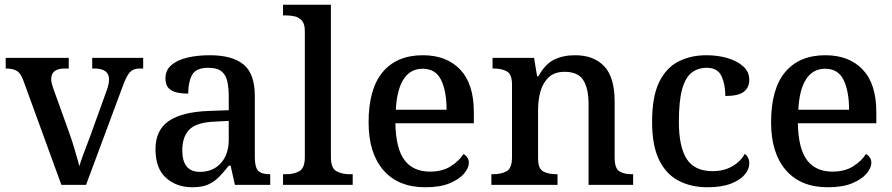

<svg xmlns="http://www.w3.org/2000/svg" viewBox="-20 -780 3765 810"><path d="M79 -439Q68 -470 52 -480.5Q36 -491 4 -491V-536H270V-491H253Q196 -491 196 -446Q196 -437 198.5 -428Q201 -419 204 -409L272 -220Q285 -184 296.5 -144Q308 -104 315 -79Q320 -99 334 -135.5Q348 -172 360 -204L431 -401Q440 -426 440 -445Q440 -491 378 -491H369V-536H584V-491H570Q543 -491 528.5 -476Q514 -461 497 -414L343 0H239Z M791 10Q725 10 680.5 -29.5Q636 -69 636 -151Q636 -231 692 -269.5Q748 -308 862 -312L945 -315V-373Q945 -409 939 -436.5Q933 -464 914.5 -479Q896 -494 859 -494Q806 -494 790 -463.5Q774 -433 774 -385Q726 -385 702 -399.5Q678 -414 678 -449Q678 -484 703 -505.5Q728 -527 770.5 -537Q813 -547 865 -547Q960 -547 1007.5 -508Q1055 -469 1055 -375V-117Q1055 -75 1069 -60Q1083 -45 1117 -45H1120V0H971L953 -81H945Q924 -54 904 -33.5Q884 -13 858 -1.5Q832 10 791 10ZM823 -55Q879 -55 912 -92Q945 -129 945 -191V-270L887 -267Q809 -264 779 -233.5Q749 -203 749 -146Q749 -55 823 -55Z M1174 0V-45H1187Q1220 -45 1243 -58Q1266 -71 1266 -117V-649Q1266 -678 1254.5 -692Q1243 -706 1225 -710.5Q1207 -715 1187 -715H1174V-760H1376V-117Q1376 -71 1399 -58Q1422 -45 1455 -45H1468V0Z M1774 10Q1660 10 1597.5 -62Q1535 -134 1535 -264Q1535 -405 1594.5 -476Q1654 -547 1764 -547Q1864 -547 1921.5 -486.5Q1979 -426 1979 -307V-260H1648Q1650 -153 1686.5 -104.5Q1723 -56 1794 -56Q1846 -56 1881.5 -78.5Q1917 -101 1935 -130Q1943 -127 1950.5 -117Q1958 -107 1958 -93Q1958 -72 1938 -48Q1918 -24 1877.5 -7Q1837 10 1774 10ZM1864 -317Q1864 -395 1841 -442.5Q1818 -490 1763 -490Q1711 -490 1682.5 -445.5Q1654 -401 1650 -317Z M2053 0V-45H2060Q2094 -45 2117 -57.5Q2140 -70 2140 -116V-424Q2140 -467 2118 -479Q2096 -491 2063 -491H2058V-536H2233L2246 -458H2251Q2280 -510 2318 -528.5Q2356 -547 2406 -547Q2485 -547 2529 -500.5Q2573 -454 2573 -352V-117Q2573 -70 2592.5 -57.5Q2612 -45 2646 -45H2651V0H2463V-341Q2463 -406 2441 -441.5Q2419 -477 2362 -477Q2320 -477 2295.5 -454.5Q2271 -432 2260.5 -395.5Q2250 -359 2250 -317V-112Q2250 -68 2272 -56.5Q2294 -45 2327 -45H2332V0Z M2964 10Q2896 10 2843 -17.5Q2790 -45 2760.5 -105.5Q2731 -166 2731 -265Q2731 -373 2761 -434Q2791 -495 2843 -521Q2895 -547 2960 -547Q3008 -547 3049 -535Q3090 -523 3115.5 -500Q3141 -477 3141 -444Q3141 -410 3117.5 -392.5Q3094 -375 3040 -375Q3040 -423 3024 -458.5Q3008 -494 2961 -494Q2925 -494 2898.5 -474Q2872 -454 2858 -404.5Q2844 -355 2844 -266Q2844 -161 2877 -109.5Q2910 -58 2986 -58Q3034 -58 3069.5 -78.5Q3105 -99 3122 -131Q3141 -117 3141 -90Q3141 -66 3121.5 -43Q3102 -20 3063 -5Q3024 10 2964 10Z M3472 10Q3358 10 3295.5 -62Q3233 -134 3233 -264Q3233 -405 3292.5 -476Q3352 -547 3462 -547Q3562 -547 3619.5 -486.5Q3677 -426 3677 -307V-260H3346Q3348 -153 3384.5 -104.5Q3421 -56 3492 -56Q3544 -56 3579.5 -78.5Q3615 -101 3633 -130Q3641 -127 3648.5 -117Q3656 -107 3656 -93Q3656 -72 3636 -48Q3616 -24 3575.5 -7Q3535 10 3472 10ZM3562 -317Q3562 -395 3539 -442.5Q3516 -490 3461 -490Q3409 -490 3380.5 -445.5Q3352 -401 3348 -317Z"/></svg>

Font: Noto Serif Sinhala Medium
Style: Regular
Weight: 500
Designer: Jelle Bosma - Monotype Design Team
Foundry: Monotype Imaging Inc.
Version: Version 2.007; ttfautohint (v1.8.4.7-5d5b)